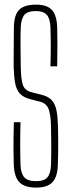

<svg xmlns="http://www.w3.org/2000/svg" viewBox="-20 -826 316 851"><path d="M140.5 5.5Q89 5.5 66 -18.2Q43 -42 41 -96.5Q40 -133.5 39.8 -161.8Q39.5 -190 40 -218.5Q40.5 -247 41.5 -284.5H71Q69.5 -237 69.5 -189.2Q69.5 -141.5 71 -94Q72.5 -56.5 88 -39.8Q103.5 -23 139.5 -23Q175 -23 189.8 -39.8Q204.5 -56.5 206 -94Q207 -127 207.2 -151.5Q207.5 -176 207 -202.2Q206.5 -228.5 206 -266Q205.5 -310 196.8 -338.8Q188 -367.5 157 -375.5L117.5 -385.5Q85 -393.5 69 -410.2Q53 -427 47.5 -456Q42 -485 40.5 -529.5Q40 -566.5 40.8 -614Q41.5 -661.5 41.5 -704.5Q42 -741 51.8 -763Q61.5 -785 83 -795.2Q104.5 -805.5 139.5 -805.5Q188.5 -805.5 210.2 -781.8Q232 -758 233.5 -703.5Q234.5 -674 234.5 -629.5Q234.5 -585 233.5 -532H203.5Q205 -576 205 -619.5Q205 -663 203.5 -706Q202 -744 187.2 -760.5Q172.5 -777 138.5 -777Q103 -777 88.5 -760.5Q74 -744 72 -706Q70.5 -662 71 -618Q71.5 -574 72 -529.5Q73 -474 81.5 -449.2Q90 -424.5 122 -416.5L162 -406.5Q194 -399 209.5 -381.8Q225 -364.5 230.5 -336Q236 -307.5 237 -266Q238 -227 238 -201.8Q238 -176.5 237.8 -153.2Q237.5 -130 236.5 -96.5Q235 -42 212.2 -18.2Q189.5 5.5 140.5 5.5Z"/></svg>

Font: Big Shoulders Display ExtraLight
Style: Regular
Weight: 250
Designer: Patric King
Foundry: XO Type Co
Version: Version 2.002